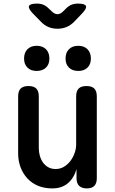

<svg xmlns="http://www.w3.org/2000/svg" viewBox="-20 -1039 640 1069"><path d="M404 -234V-502Q404 -532 418 -546Q432 -560 461 -560Q491 -560 505 -546Q519 -532 519 -502V-47Q519 -18 505 -4Q491 10 464 10Q436 10 421 -4Q406 -18 406 -47V-97Q391 -46 357 -18Q323 10 271 10Q227 10 192 -4.5Q157 -19 132.5 -45.5Q108 -72 94.5 -107.5Q81 -143 81 -186V-502Q81 -532 95 -546Q109 -560 139 -560Q168 -560 182 -546Q196 -532 196 -502V-214Q196 -192 202 -171Q208 -150 219.5 -134Q231 -118 248.5 -108Q266 -98 290 -98Q316 -98 337 -111Q358 -124 372.5 -143.5Q387 -163 395.5 -187Q404 -211 404 -234ZM416 -644Q383 -644 364 -662.5Q345 -681 345 -713Q345 -746 364 -765Q383 -784 416 -784Q448 -784 467 -765Q486 -746 486 -713Q486 -681 467 -662.5Q448 -644 416 -644ZM184 -644Q152 -644 133 -662.5Q114 -681 114 -713Q114 -746 133 -765Q152 -784 184 -784Q217 -784 236 -765Q255 -746 255 -713Q255 -681 236 -662.5Q217 -644 184 -644ZM186 -1019Q206 -1019 221.5 -1012.5Q237 -1006 251 -992L268 -976Q284 -960 300 -960Q316 -960 332 -976L348 -992Q362 -1006 378 -1012.5Q394 -1019 414 -1019Q453 -1019 458.5 -1005.5Q464 -992 437 -964L392 -917Q373 -898 350 -888.5Q327 -879 300 -879Q273 -879 250 -888.5Q227 -898 209 -917L163 -964Q136 -992 141.5 -1005.5Q147 -1019 186 -1019Z"/></svg>

Font: Maple Mono NL SemiBold
Style: Regular
Weight: 600
Monospace: yes
Designer: subframe7536
Version: Version 7.000